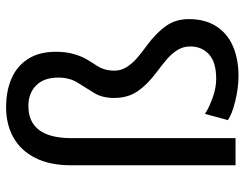

<svg xmlns="http://www.w3.org/2000/svg" viewBox="-107 -692 809 635"><g transform="rotate(-90 297.5 -374.5)"><path d="M158.2 0H68.4V-544.9Q68.4 -613.8 92.5 -661.9Q116.7 -710 159.9 -734.4Q203.1 -758.8 260.3 -758.8Q314.5 -758.8 355.7 -740.7Q397 -722.7 420.4 -685.8Q443.8 -648.9 443.8 -594.2Q443.8 -562.5 437 -537.8Q430.2 -513.2 421.4 -497.1Q412.6 -481 397 -457.5Q381.3 -433.1 381.3 -400.4Q381.3 -379.4 392.6 -361.1Q403.8 -342.8 420.9 -327.6Q438 -312.5 466.8 -291.5Q506.8 -261.7 529.3 -229.7Q551.8 -197.8 551.8 -154.8Q551.8 -100.6 528.1 -63.7Q504.4 -26.9 461.9 -8.5Q419.4 9.8 363.8 9.8Q324.2 9.8 280.5 -1Q236.8 -11.7 217.8 -25.4L238.3 -101.1Q259.3 -87.4 291.7 -75.7Q324.2 -64 354.5 -64Q408.7 -64 435.1 -87.6Q461.4 -111.3 461.4 -150.4Q461.4 -172.4 450.2 -190.9Q439 -209.5 421.9 -224.6Q404.8 -239.7 376 -261.2Q335.9 -291 313.5 -323.5Q291 -356 291 -401.4Q291 -440.9 307.6 -467.8L342.3 -523.4Q358.4 -549.8 358.4 -586.4Q358.4 -633.8 332.5 -659.4Q306.6 -685.1 265.1 -685.1Q159.7 -685.1 158.2 -546.9Z"/></g></svg>

Font: Mardoto
Style: Regular
Weight: 400
Designer: Christian Robertson, Vahan Hovhannisyan
Foundry: Google
Version: Version 1.000